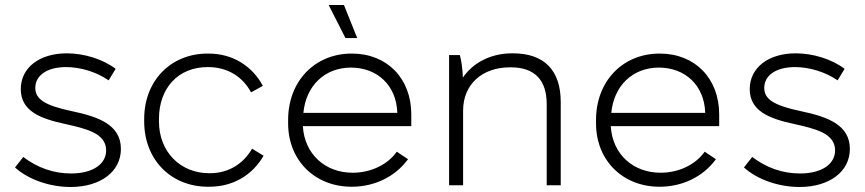

<svg xmlns="http://www.w3.org/2000/svg" viewBox="-20 -740 3456 767"><path d="M262 7C381 7 463 -54 463 -145C463 -240 377 -273 267 -296C157 -319 121 -345 121 -389C121 -438 167 -472 244 -472C301 -472 365 -453 414 -419L442 -465C391 -504 315 -527 247 -527C138 -527 63 -470 63 -384C63 -296 142 -266 239 -245C324 -226 404 -208 404 -139C404 -84 350 -47 264 -47C194 -47 129 -70 73 -113L40 -71C94 -22 180 7 262 7Z M811 6H816C914 6 990 -43 1033 -118L987 -146C954 -89 897 -48 818 -48H816C700 -48 615 -134 615 -255V-265C615 -389 693 -472 809 -472H811C889 -472 949 -434 983 -371L1030 -397C989 -474 912 -526 813 -526H809C663 -526 556 -418 556 -265V-255C556 -102 663 6 811 6Z M1360 -588H1407L1354 -720H1293ZM1385 6C1475 6 1558 -33 1610 -104L1565 -134C1530 -84 1464 -50 1389 -50C1277 -50 1197 -126 1190 -234V-236H1623V-283C1623 -427 1526 -526 1386 -526H1385C1237 -526 1131 -415 1131 -261V-247C1131 -101 1236 6 1385 6ZM1192 -289C1202 -397 1277 -470 1382 -470C1488 -470 1563 -398 1567 -292V-289Z M1774 0H1830V-298C1830 -403 1906 -471 2017 -471H2021C2118 -471 2164 -418 2164 -324V0H2220V-333C2220 -458 2155 -527 2029 -527H2026C1941 -527 1870 -490 1829 -430C1828 -465 1823 -499 1817 -520H1774Z M2615 6C2705 6 2788 -33 2840 -104L2795 -134C2760 -84 2694 -50 2619 -50C2507 -50 2427 -126 2420 -234V-236H2853V-283C2853 -427 2756 -526 2616 -526H2615C2467 -526 2361 -415 2361 -261V-247C2361 -101 2466 6 2615 6ZM2422 -289C2432 -397 2507 -470 2612 -470C2718 -470 2793 -398 2797 -292V-289Z M3174 7C3293 7 3375 -54 3375 -145C3375 -240 3289 -273 3179 -296C3069 -319 3033 -345 3033 -389C3033 -438 3079 -472 3156 -472C3213 -472 3277 -453 3326 -419L3354 -465C3303 -504 3227 -527 3159 -527C3050 -527 2975 -470 2975 -384C2975 -296 3054 -266 3151 -245C3236 -226 3316 -208 3316 -139C3316 -84 3262 -47 3176 -47C3106 -47 3041 -70 2985 -113L2952 -71C3006 -22 3092 7 3174 7Z"/></svg>

Font: Fixel Display Light
Style: Regular
Weight: 300
Designer: AlfaBravo + MacPaw
Foundry: Kyrylo Tkachov, Marchela Mozhyna, Serhii Makarenko, Maria Weinstein, Zakhar Kryvoshyya
Version: Version 1.211